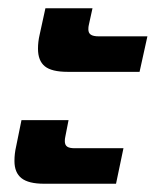

<svg xmlns="http://www.w3.org/2000/svg" viewBox="-20 -493 381 465"><path d="M72 -375Q72 -392 76 -409L90 -473H204L195 -432Q194 -428 194 -422Q194 -413 200 -409Q206 -405 219 -405H337L318 -319H144Q105 -319 88.5 -332.5Q72 -346 72 -375ZM15 -103Q15 -121 19 -138L32 -202H146L138 -161Q137 -157 137 -151Q137 -142 142.5 -138Q148 -134 161 -134H279L261 -48H87Q49 -48 32 -61.5Q15 -75 15 -103Z"/></svg>

Font: Prompt Medium
Style: Italic
Weight: 500
Italic angle: -12°
Designer: Katatrad Team
Foundry: CadsonDemak
Version: Version 1.001